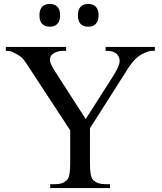

<svg xmlns="http://www.w3.org/2000/svg" viewBox="-20 -951 818 971"><path d="M514 -713.5H763V-694H748.5Q735 -694 708.5 -682.2Q682 -670.5 660.2 -647.8Q638.5 -625 607.5 -573.5L435 -302.5V-124Q435 -58.5 450 -42Q471 -19.5 514 -19.5H536.5V0H234V-19.5H259Q304.5 -19.5 323 -46.5Q335 -64 335 -124V-292L139 -591Q105 -644.5 92.5 -657.5Q80 -670.5 41 -689Q30 -694 9.5 -694V-713.5H314.5V-694H299.5Q275 -694 253.8 -682.8Q232.5 -671.5 232.5 -647.5Q232.5 -628.5 265 -579.5L413.5 -349L554 -569Q585 -618.5 585 -643.5Q585 -657.5 577.5 -669.2Q570 -681 556 -687.5Q542 -694 514 -694ZM179.5 -873.5Q179.5 -889.5 183.5 -900.5Q187.5 -911.5 194.5 -918.2Q201.5 -925 211 -928Q220.5 -931 231.5 -931Q242.5 -931 252 -928Q261.5 -925 268.8 -918.2Q276 -911.5 280 -900.5Q284 -889.5 284 -873.5Q284 -858 280 -847Q276 -836 268.8 -829Q261.5 -822 252 -819Q242.5 -816 231.5 -816Q209 -816 194.2 -829Q179.5 -842 179.5 -873.5ZM374 -873.5Q374 -889.5 378 -900.5Q382 -911.5 389 -918.2Q396 -925 405.5 -928Q415 -931 426 -931Q437 -931 446.5 -928Q456 -925 463.2 -918.2Q470.5 -911.5 474.5 -900.5Q478.5 -889.5 478.5 -873.5Q478.5 -858 474.5 -847Q470.5 -836 463.2 -829Q456 -822 446.5 -819Q437 -816 426 -816Q403.5 -816 388.8 -829Q374 -842 374 -873.5Z"/></svg>

Font: MM Phetkon
Style: Regular
Weight: 400
Designer: Khon Soe Zaw Thu
Version: Version 1.00 July 15, 2016, initial release